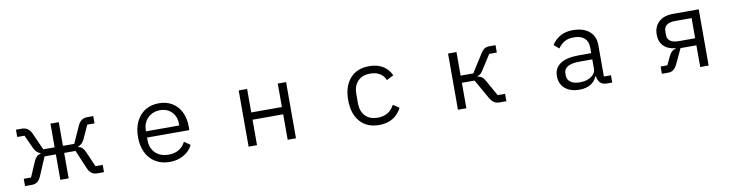

<svg xmlns="http://www.w3.org/2000/svg" viewBox="-19 -1181 7038 1820"><g transform="rotate(-10 3500.0 -270.5)"><path d="M120 0V-70H190L255 -220Q278 -271 320 -277V-281Q278 -295 257 -342L198 -471H128V-541H185Q248 -541 277 -478L351 -313H460V-541H540V-313H649L723 -478Q752 -541 815 -541H872V-471H802L743 -342Q722 -295 680 -281V-277Q722 -271 745 -220L810 -70H880V0H812Q783 0 761 -16Q739 -32 723 -71L649 -245H540V0H460V-245H351L277 -71Q261 -32 239 -16Q217 0 188 0Z M1255 -271Q1255 -356 1286 -420Q1317 -484 1373.5 -518.5Q1430 -553 1505 -553Q1578 -553 1632.5 -519.5Q1687 -486 1716.5 -426Q1746 -366 1746 -289V-252H1339V-226Q1339 -151 1386 -104Q1433 -57 1515 -57Q1571 -57 1612 -81.5Q1653 -106 1676 -152L1734 -112Q1706 -55 1647.5 -21Q1589 13 1511 13Q1434 13 1376 -22Q1318 -57 1286.5 -121Q1255 -185 1255 -271ZM1339 -318V-312H1660V-322Q1660 -397 1617 -441.5Q1574 -486 1505 -486Q1432 -486 1385.5 -439Q1339 -392 1339 -318Z M2353 0H2272V-541H2353V-315H2648V-541H2728V0H2648V-245H2353Z M3278 -271Q3278 -402 3344 -477.5Q3410 -553 3528 -553Q3608 -553 3660.5 -520Q3713 -487 3740 -428L3673 -394Q3656 -436 3618.5 -459Q3581 -482 3528 -482Q3449 -482 3406.5 -436.5Q3364 -391 3364 -315V-226Q3364 -149 3406 -103.5Q3448 -58 3528 -58Q3636 -58 3687 -153L3745 -115Q3716 -55 3661 -21Q3606 13 3528 13Q3410 13 3344 -63Q3278 -139 3278 -271Z M4287 0V-541H4368V-314H4490L4597 -483Q4619 -518 4638 -529.5Q4657 -541 4686 -541H4744V-470H4671L4583 -333Q4567 -307 4556 -297.5Q4545 -288 4525 -281V-277Q4549 -274 4565 -262.5Q4581 -251 4597 -222L4682 -71H4753V0H4683Q4656 0 4634 -14.5Q4612 -29 4593 -63L4490 -245H4368V0Z M5266 -151Q5266 -228 5326.5 -268.5Q5387 -309 5506 -309H5624V-363Q5624 -422 5588.5 -453.5Q5553 -485 5485 -485Q5433 -485 5398 -465Q5363 -445 5334 -405L5286 -447Q5317 -496 5367.5 -525Q5418 -554 5489 -554Q5590 -554 5647 -506Q5704 -458 5704 -372V-70H5772V0H5723Q5679 0 5657 -23Q5635 -46 5630 -85H5624Q5606 -38 5562 -12.5Q5518 13 5457 13Q5368 13 5317 -31Q5266 -75 5266 -151ZM5624 -158V-249H5502Q5426 -249 5388 -227Q5350 -205 5350 -165V-142Q5350 -101 5382.5 -78Q5415 -55 5471 -55Q5537 -55 5580.5 -84.5Q5624 -114 5624 -158Z M6250 0V-70H6315L6355 -155Q6379 -205 6422 -213V-216Q6346 -223 6306 -264Q6266 -305 6266 -374Q6266 -451 6315.5 -496Q6365 -541 6452 -541H6700V0H6619V-209H6466L6402 -72Q6383 -32 6362.5 -16Q6342 0 6313 0ZM6619 -277V-471H6464Q6352 -471 6352 -391V-356Q6352 -277 6464 -277Z"/></g></svg>

Font: IBM Plex Sans JP
Style: Regular
Weight: 400
Designer: Mike Abbink; Paul van der Laan; Pieter van Rosmalen; Wujin Sim; Yejin Wi; Jinhee Kim; Boomi Park; Yona Kim; Kichan Ma
Foundry: Sandoll Inc.
Version: Version 1.001